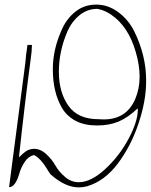

<svg xmlns="http://www.w3.org/2000/svg" viewBox="-20 -810 656 836"><path d="M19.5 4.9 90.8 -540Q93.8 -579.1 95.7 -585.9L99.6 -614.3H119.1Q119.1 -589.8 113.3 -549.8Q86.9 -352.5 62.5 -125Q63.5 -126 69.3 -131.3Q75.2 -136.7 76.7 -138.2Q78.1 -139.6 83 -143.6Q87.9 -147.5 89.8 -148.9Q91.8 -150.4 96.2 -153.3Q100.6 -156.2 103.5 -157.2Q118.2 -162.1 127 -162.1Q156.2 -162.1 181.2 -139.2Q206.1 -116.2 221.2 -89.4Q236.3 -62.5 263.2 -39.6Q290 -16.6 323.2 -16.6Q376 -16.6 438 -73.7Q500 -130.9 540 -206.1Q580.1 -281.2 580.1 -333Q580.1 -334 579.6 -335.9Q579.1 -337.9 579.1 -337.9Q537.1 -297.9 496.6 -280.8Q456.1 -263.7 401.9 -263.7Q347.7 -263.7 309.6 -283.7Q271.5 -303.7 250 -339.8Q210 -408.2 210 -508.8Q210 -597.7 252 -687.5Q273.4 -732.4 311 -761.2Q348.6 -790 399.4 -790Q450.2 -790 494.6 -757.3Q539.1 -724.6 564.5 -673.8Q616.2 -568.4 616.2 -461.9Q616.2 -457 616.2 -453.1Q616.2 -372.1 583.5 -273.4Q550.8 -174.8 493.2 -98.1Q435.5 -21.5 359.4 1Q341.8 5.9 323.2 5.9Q263.7 5.9 200.2 -50.8Q193.4 -59.6 183.6 -76.2Q158.2 -117.2 134.8 -130.9Q127.9 -135.7 127 -134.8Q103.5 -128.9 87.9 -105.5Q72.3 -82 65.4 -58.6Q47.9 4.9 19.5 4.9ZM408.2 -291Q419.9 -290 431.6 -290Q531.2 -290 569.3 -379.9Q587.9 -424.8 587.9 -475.6Q587.9 -526.4 571.3 -583Q539.1 -695.3 463.9 -746.1Q435.5 -765.6 404.3 -771.5Q360.4 -771.5 326.2 -743.7Q292 -715.8 273.4 -672.9Q236.3 -586.9 236.3 -497.6Q236.3 -408.2 277.8 -349.6Q319.3 -291 408.2 -291Z"/></svg>

Font: Dawning of a New Day
Style: Regular
Weight: 400
Designer: Kimberly Geswein
Foundry: Kimberly Geswein
Version: Version 1.002 2010